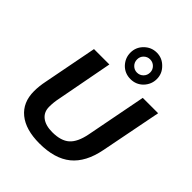

<svg xmlns="http://www.w3.org/2000/svg" viewBox="-265 -1114 1272 1272"><g transform="rotate(45 371.5 -478.0)"><path d="M336 -103Q417 -103 458.5 -140Q500 -177 517 -264L599 -688H743L659 -259Q632 -121 551.5 -55.5Q471 10 328 10Q199 10 128.5 -47.5Q58 -105 58 -210Q58 -257 69 -310L142 -688H286L211 -292Q202 -250 202 -208Q202 -158 237.5 -130.5Q273 -103 336 -103ZM577 -842Q577 -792 541 -754Q505 -718 453 -718Q401 -718 365 -754Q329 -792 329 -842Q329 -893 365 -929Q402 -966 453 -966Q504 -966 540 -929Q577 -893 577 -842ZM515 -842Q515 -867 497 -885Q479 -903 453 -903Q428 -903 410 -885.5Q392 -868 392 -842Q392 -815 410 -797Q428 -779 453 -779Q479 -779 497 -797Q515 -815 515 -842Z"/></g></svg>

Font: Libra Sans
Style: Bold Italic
Weight: 700
Italic angle: -12°
Foundry: Context Ltd
Version: Version 1.002